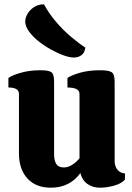

<svg xmlns="http://www.w3.org/2000/svg" viewBox="-20 -864 612 891"><path d="M216 7Q146 7 107 -36Q68 -79 68 -152V-427Q68 -444 55 -451Q42 -458 19 -458V-502Q32 -513 73.5 -525.5Q115 -538 167 -538Q206 -538 218.5 -529Q231 -520 231 -485V-149Q231 -119 241 -103Q251 -87 276 -87Q297 -87 316.5 -100Q336 -113 349 -130V-427Q349 -444 334 -451Q319 -458 293 -458V-502Q307 -513 348 -525.5Q389 -538 445 -538Q484 -538 498 -529Q512 -520 512 -485V-117Q512 -93 524.5 -77Q537 -61 560 -59V-31Q544 -12 509.5 -2.5Q475 7 443 7Q410 7 385.5 -10.5Q361 -28 353 -61Q304 7 216 7ZM323 -597Q303 -597 274 -607.5Q245 -618 214 -635.5Q183 -653 156.5 -674.5Q130 -696 113.5 -719.5Q97 -743 97 -764Q97 -781 107.5 -799.5Q118 -818 138 -831Q158 -844 184 -844Q206 -803 238.5 -764.5Q271 -726 307.5 -695Q344 -664 376 -643Q373 -619 358 -608Q343 -597 323 -597Z"/></svg>

Font: Calistoga
Style: Regular
Weight: 400
Designer: Yvonne Schuttler, Eben Sorkin
Foundry: www.sorkintype.com
Version: Version 1.010; ttfautohint (v1.8.4.7-5d5b)